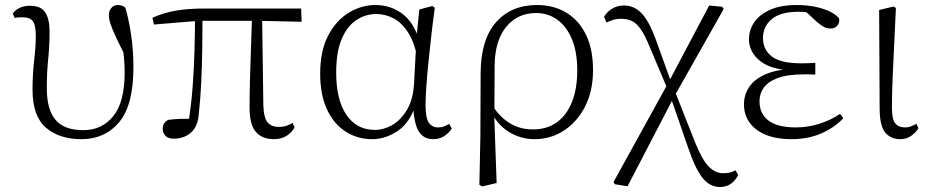

<svg xmlns="http://www.w3.org/2000/svg" viewBox="-20 -542 3712 767"><path d="M305 14Q217 14 163.5 -32Q110 -78 110 -183Q110 -246 116.5 -301.5Q123 -357 123 -398Q123 -441 111.5 -457Q100 -473 69 -473Q61 -473 53 -472.5Q45 -472 39 -470L31 -488Q41 -502 58.5 -510.5Q76 -519 100 -519Q144 -519 161 -492Q178 -465 178 -417Q178 -358 172.5 -306Q167 -254 167 -189Q167 -104 202 -63Q237 -22 313 -22Q387 -22 432.5 -78Q478 -134 478 -253Q478 -281 475.5 -309Q473 -337 468 -373L483 -370L488 -303Q460 -358 444 -392Q428 -426 421.5 -446.5Q415 -467 415 -482Q415 -499 425 -510.5Q435 -522 450 -522Q460 -522 468 -519Q476 -516 481 -511Q495 -462 504 -401Q513 -340 513 -273Q513 -122 456 -54Q399 14 305 14Z M674 12Q652 12 641 0.5Q630 -11 630 -27Q630 -41 635.5 -49Q641 -57 651 -63Q672 -66 697.5 -67Q723 -68 754 -67L731 -41Q744 -120 749.5 -194.5Q755 -269 757 -340.5Q759 -412 759 -482H789Q789 -415 788 -348Q787 -281 784 -215Q781 -149 774 -85Q770 -36 742.5 -12Q715 12 674 12ZM595 -444 589 -471Q633 -491 682.5 -499.5Q732 -508 800 -508H1183L1185 -455L1004 -459H775ZM1074 14Q1028 14 1002.5 -14.5Q977 -43 977 -112Q977 -161 978.5 -220.5Q980 -280 982.5 -346.5Q985 -413 987 -482H1027L1032 -120Q1034 -70 1049.5 -52.5Q1065 -35 1093 -35Q1112 -35 1124.5 -39.5Q1137 -44 1149 -51L1157 -33Q1144 -11 1123.5 1.5Q1103 14 1074 14Z M1467 14Q1408 14 1360.5 -16.5Q1313 -47 1286 -105.5Q1259 -164 1259 -247Q1259 -340 1291.5 -401Q1324 -462 1374.5 -492Q1425 -522 1479 -522Q1545 -522 1593.5 -482Q1642 -442 1664 -349H1672L1650 -296Q1638 -368 1612 -409.5Q1586 -451 1552.5 -468.5Q1519 -486 1483 -486Q1441 -486 1404.5 -462.5Q1368 -439 1345.5 -387.5Q1323 -336 1323 -253Q1323 -143 1364 -83Q1405 -23 1478 -23Q1512 -23 1546 -42Q1580 -61 1605 -102Q1630 -143 1634 -207L1644 -393L1655 -504L1707 -518L1717 -511Q1710 -461 1703.5 -404.5Q1697 -348 1691.5 -293.5Q1686 -239 1683 -194.5Q1680 -150 1680 -123Q1680 -71 1693 -52Q1706 -33 1730 -33Q1744 -33 1754 -37Q1764 -41 1774 -47L1785 -29Q1773 -10 1754 2Q1735 14 1711 14Q1672 14 1652.5 -17.5Q1633 -49 1630 -128H1642Q1618 -52 1569 -19Q1520 14 1467 14Z M1895 196 1899 5 1900 -246Q1900 -383 1961 -452.5Q2022 -522 2125 -522Q2191 -522 2241.5 -492Q2292 -462 2320.5 -404Q2349 -346 2349 -262Q2349 -178 2317 -116Q2285 -54 2232 -20Q2179 14 2116 14Q2059 14 2011.5 -16Q1964 -46 1938 -103H1935L1948 -119Q1977 -74 2017 -49.5Q2057 -25 2109 -25Q2165 -25 2204.5 -53.5Q2244 -82 2265 -135Q2286 -188 2286 -261Q2286 -335 2264.5 -386Q2243 -437 2206 -463.5Q2169 -490 2122 -490Q2047 -490 2002 -434.5Q1957 -379 1956 -281L1955 -97L1954 -89L1964 189L1906 203Z M2436 194 2431 185 2650 -212 2813 -520 2865 -515 2871 -506 2672 -154 2487 202ZM2856 205Q2815 205 2786 168Q2757 131 2730 51L2659 -154H2653L2675 -180L2756 25Q2784 95 2810.5 122.5Q2837 150 2868 150Q2883 150 2895 147.5Q2907 145 2918 138L2929 157Q2918 179 2900 192Q2882 205 2856 205ZM2647 -185 2574 -358Q2556 -402 2539.5 -425.5Q2523 -449 2504.5 -458Q2486 -467 2461 -467Q2443 -467 2429 -462.5Q2415 -458 2403 -452L2393 -475Q2405 -495 2425.5 -507.5Q2446 -520 2473 -520Q2513 -520 2542.5 -489.5Q2572 -459 2598 -389L2663 -209H2671Z M3140 14Q3083 14 3040.5 -3Q2998 -20 2975 -51.5Q2952 -83 2952 -125Q2952 -164 2973.5 -195.5Q2995 -227 3041 -246.5Q3087 -266 3160 -267V-259Q3062 -262 3017 -298Q2972 -334 2972 -385Q2972 -422 2993 -453Q3014 -484 3056.5 -503Q3099 -522 3163 -522Q3196 -522 3228 -516.5Q3260 -511 3287.5 -499.5Q3315 -488 3332 -469Q3335 -450 3324.5 -439Q3314 -428 3299 -428Q3284 -428 3273 -433.5Q3262 -439 3245 -453L3190 -504L3244 -502L3248 -485Q3223 -490 3206 -492.5Q3189 -495 3169 -495Q3099 -495 3063.5 -466Q3028 -437 3028 -390Q3028 -344 3063 -316.5Q3098 -289 3183 -289Q3194 -289 3206.5 -289.5Q3219 -290 3237 -291V-244Q3219 -245 3210.5 -245Q3202 -245 3194 -245Q3125 -245 3086 -230Q3047 -215 3030.5 -191Q3014 -167 3014 -138Q3014 -87 3050.5 -60Q3087 -33 3159 -33Q3206 -33 3251.5 -47Q3297 -61 3336 -87L3349 -70Q3315 -33 3262 -9.5Q3209 14 3140 14Z M3576 14Q3538 14 3516 -13Q3494 -40 3494 -109L3492 -502L3550 -516L3559 -510Q3555 -424 3552 -362.5Q3549 -301 3547 -256.5Q3545 -212 3544 -178Q3543 -144 3543 -114Q3543 -65 3556.5 -49Q3570 -33 3594 -33Q3609 -33 3620 -37.5Q3631 -42 3641 -47L3649 -30Q3640 -14 3621 0Q3602 14 3576 14Z"/></svg>

Font: Noto Serif KR
Style: Regular
Weight: 200
Designer: Ryoko NISHIZUKA 西塚涼子 (kana & ideographs); Frank Grießhammer (Latin, Greek & Cyrillic); Wenlong ZHANG 张文龙 (bopomofo); San
Foundry: Adobe
Version: Version 2.001;hotconv 1.1.0;makeotfexe 2.6.0